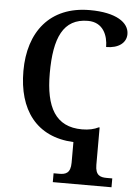

<svg xmlns="http://www.w3.org/2000/svg" viewBox="-62 -772 773 1059"><g transform="rotate(5 324.0 -242.5)"><path d="M271 239H596V190H565C530 190 502 182 502 123V-84H497C473 -72 444 -65 406 -65C259 -65 202 -170 202 -358C202 -554 250 -664 387 -664C471 -664 499 -593 499 -529C568 -529 610 -562 610 -610C610 -674 538 -724 392 -724C171 -724 56 -574 56 -358C56 -144 158 -1 365 9V123C365 182 337 190 302 190H271Z"/></g></svg>

Font: Noto Serif SemiBold
Style: Regular
Weight: 600
Designer: Monotype Design Team
Foundry: Monotype Imaging Inc.
Version: Version 2.013